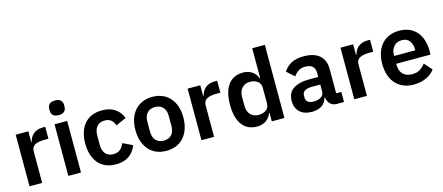

<svg xmlns="http://www.w3.org/2000/svg" viewBox="-50 -1305 4334 1877"><g transform="rotate(-15 2116.5 -367.0)"><path d="M74 0V-522H202V-414H207Q212 -435 222.5 -454.5Q233 -474 250 -489Q267 -504 290.5 -513Q314 -522 345 -522H373V-401H333Q268 -401 235 -382Q202 -363 202 -320V0Z M531 -598Q491 -598 473.5 -616Q456 -634 456 -662V-682Q456 -710 473.5 -728Q491 -746 531 -746Q570 -746 588 -728Q606 -710 606 -682V-662Q606 -634 588 -616Q570 -598 531 -598ZM467 -522H595V0H467Z M949 12Q891 12 846 -7Q801 -26 770.5 -62Q740 -98 724 -148.5Q708 -199 708 -262Q708 -325 724 -375Q740 -425 770.5 -460.5Q801 -496 846 -515Q891 -534 949 -534Q1028 -534 1079.5 -499Q1131 -464 1154 -402L1049 -355Q1040 -388 1015.5 -409.5Q991 -431 949 -431Q895 -431 868.5 -397Q842 -363 842 -308V-213Q842 -158 868.5 -124.5Q895 -91 949 -91Q995 -91 1020 -114.5Q1045 -138 1059 -173L1157 -126Q1131 -57 1078 -22.5Q1025 12 949 12Z M1458 12Q1402 12 1357.5 -7Q1313 -26 1281.5 -62Q1250 -98 1233 -148.5Q1216 -199 1216 -262Q1216 -325 1233 -375Q1250 -425 1281.5 -460.5Q1313 -496 1357.5 -515Q1402 -534 1458 -534Q1514 -534 1559 -515Q1604 -496 1635.5 -460.5Q1667 -425 1684 -375Q1701 -325 1701 -262Q1701 -199 1684 -148.5Q1667 -98 1635.5 -62Q1604 -26 1559 -7Q1514 12 1458 12ZM1458 -91Q1509 -91 1538 -122Q1567 -153 1567 -213V-310Q1567 -369 1538 -400Q1509 -431 1458 -431Q1408 -431 1379 -400Q1350 -369 1350 -310V-213Q1350 -153 1379 -122Q1408 -91 1458 -91Z M1814 0V-522H1942V-414H1947Q1952 -435 1962.5 -454.5Q1973 -474 1990 -489Q2007 -504 2030.5 -513Q2054 -522 2085 -522H2113V-401H2073Q2008 -401 1975 -382Q1942 -363 1942 -320V0Z M2526 -87H2521Q2507 -42 2468 -15Q2429 12 2377 12Q2278 12 2225.5 -59Q2173 -130 2173 -262Q2173 -393 2225.5 -463.5Q2278 -534 2377 -534Q2429 -534 2468 -507.5Q2507 -481 2521 -436H2526V-740H2654V0H2526ZM2418 -94Q2464 -94 2495 -116Q2526 -138 2526 -179V-345Q2526 -383 2495 -406Q2464 -429 2418 -429Q2368 -429 2337.5 -395.5Q2307 -362 2307 -306V-216Q2307 -160 2337.5 -127Q2368 -94 2418 -94Z M3186 0Q3144 0 3119.5 -24.5Q3095 -49 3089 -90H3083Q3070 -39 3030 -13.5Q2990 12 2931 12Q2851 12 2808 -30Q2765 -72 2765 -142Q2765 -223 2823 -262.5Q2881 -302 2988 -302H3077V-340Q3077 -384 3054 -408Q3031 -432 2980 -432Q2935 -432 2907.5 -412.5Q2880 -393 2861 -366L2785 -434Q2814 -479 2862 -506.5Q2910 -534 2989 -534Q3095 -534 3150 -486Q3205 -438 3205 -348V-102H3257V0ZM2974 -81Q3017 -81 3047 -100Q3077 -119 3077 -156V-225H2995Q2895 -225 2895 -161V-144Q2895 -112 2915.5 -96.5Q2936 -81 2974 -81Z M3361 0V-522H3489V-414H3494Q3499 -435 3509.5 -454.5Q3520 -474 3537 -489Q3554 -504 3577.5 -513Q3601 -522 3632 -522H3660V-401H3620Q3555 -401 3522 -382Q3489 -363 3489 -320V0Z M3960 12Q3902 12 3856.5 -7.5Q3811 -27 3779.5 -62.5Q3748 -98 3731 -148.5Q3714 -199 3714 -262Q3714 -324 3730.5 -374Q3747 -424 3778 -459.5Q3809 -495 3854 -514.5Q3899 -534 3956 -534Q4017 -534 4062 -513Q4107 -492 4136 -456Q4165 -420 4179.5 -372.5Q4194 -325 4194 -271V-229H3847V-216Q3847 -159 3879 -124.5Q3911 -90 3974 -90Q4022 -90 4052.5 -110Q4083 -130 4107 -161L4176 -84Q4144 -39 4088.5 -13.5Q4033 12 3960 12ZM3958 -438Q3907 -438 3877 -404Q3847 -370 3847 -316V-308H4061V-317Q4061 -371 4034.5 -404.5Q4008 -438 3958 -438Z"/></g></svg>

Font: IBM Plex Sans Hebrew SmBld
Style: Regular
Weight: 600
Designer: Mike Abbink, Paul van der Laan, Pieter van Rosmalen, Yanek Iontef
Foundry: Bold Monday
Version: Version 1.3